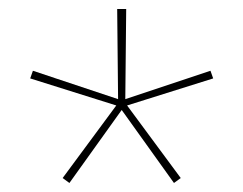

<svg xmlns="http://www.w3.org/2000/svg" viewBox="-20 -791 540 426"><path d="M134 -385 119 -396 238 -557 47 -617 53 -634 242 -571 240 -771H260L258 -571L447 -634L453 -617L262 -557L381 -396L366 -385L250 -547Z"/></svg>

Font: Zed Mono Thin
Style: Regular
Weight: 100
Monospace: yes
Designer: Belleve Invis
Foundry: Belleve Invis
Version: Version 1.0.0; ttfautohint (v1.8.4)